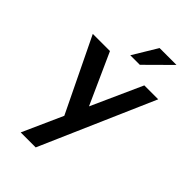

<svg xmlns="http://www.w3.org/2000/svg" viewBox="-243 -705 996 996"><g transform="rotate(45 255.0 -206.5)"><path d="M495 -423 222 203H112L211 -18L15 -423H141L267 -143L393 -423ZM301 -482H231L312 -616H436Z"/></g></svg>

Font: Josefin Sans SemiBold
Style: Regular
Weight: 600
Designer: Santiago Orozco
Foundry: Typemade
Version: Version 2.000